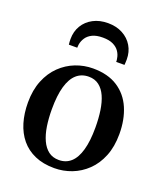

<svg xmlns="http://www.w3.org/2000/svg" viewBox="-148 -902 862 1012"><g transform="rotate(20 283.0 -396.0)"><path d="M28 -267.5Q28 -337.5 49.8 -391Q71.5 -444.5 108.8 -480.5Q146 -516.5 193 -534.8Q240 -553 290 -553Q374 -553 429 -517.2Q484 -481.5 511 -418.8Q538 -356 538 -275Q538 -204 516.2 -150.2Q494.5 -96.5 457.2 -60.8Q420 -25 373.2 -7Q326.5 11 276 11Q213.5 11 166.8 -9.5Q120 -30 89.2 -67.2Q58.5 -104.5 43.2 -155.5Q28 -206.5 28 -267.5ZM284 -37.5Q324 -37.5 351.5 -62.5Q379 -87.5 393.2 -137.8Q407.5 -188 407.5 -264Q407.5 -315.5 401 -359.2Q394.5 -403 380 -435.5Q365.5 -468 341.8 -486.2Q318 -504.5 284 -504.5Q243.5 -504.5 215.5 -479.8Q187.5 -455 173 -404.8Q158.5 -354.5 158.5 -277.5Q158.5 -226 165.2 -182.2Q172 -138.5 187 -106Q202 -73.5 225.8 -55.5Q249.5 -37.5 284 -37.5ZM283 -804.5Q329.5 -804.5 365 -785.5Q400.5 -766.5 420.2 -733.5Q440 -700.5 440 -658Q440 -650 439.5 -642Q439 -634 438.5 -627H392Q392 -631 391.8 -636Q391.5 -641 390 -646.5Q387 -666.5 375.2 -684Q363.5 -701.5 341 -712.5Q318.5 -723.5 283 -723.5Q247 -723.5 224.5 -712.5Q202 -701.5 190.2 -683.8Q178.5 -666 175 -646.5Q174.5 -641 174 -636Q173.5 -631 173.5 -627H126.5Q125.5 -634 125 -642Q124.5 -650 124.5 -658Q124.5 -700.5 144.2 -733.5Q164 -766.5 199.8 -785.5Q235.5 -804.5 283 -804.5Z"/></g></svg>

Font: Merriweather 60pt SemiBold
Style: Regular
Weight: 600
Version: Version 2.100